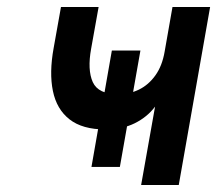

<svg xmlns="http://www.w3.org/2000/svg" viewBox="-20 -531 623 551"><path d="M242.5 -52 301 -386H383L324 -52ZM385 0 425 -225Q402.5 -195 366.5 -177.2Q330.5 -159.5 282.5 -159.5Q216.5 -159.5 179.5 -188.5Q142.5 -217.5 131.8 -270Q121 -322.5 134 -393.5L155 -511H263L241.5 -391Q230.5 -330.5 246.2 -295.5Q262 -260.5 319.5 -260.5Q351.5 -260.5 379 -274Q406.5 -287.5 426 -314.8Q445.5 -342 452.5 -383L475 -511H583L493 0Z"/></svg>

Font: Overpass SemiBold
Style: Italic
Weight: 600
Italic angle: -10°
Designer: Delve Withrington, Dave Bailey, Thomas Jockin
Foundry: Delve Fonts LLC
Version: Version 4.000